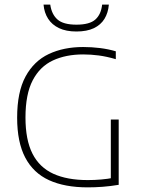

<svg xmlns="http://www.w3.org/2000/svg" viewBox="-20 -805 616 829"><path d="M359 4Q259.5 4 191.8 -27Q124 -58 89 -124.5Q54 -191 54 -297Q54 -407.5 90.2 -474.5Q126.5 -541.5 190.8 -571.8Q255 -602 339 -602Q376 -602 412 -597.5Q448 -593 480 -583.5V-549.5Q440.5 -561 406.5 -565.5Q372.5 -570 339 -570Q264.5 -570 208.5 -544Q152.5 -518 121.2 -458.2Q90 -398.5 90 -297.5Q90 -201 120.2 -141.5Q150.5 -82 210.2 -54.8Q270 -27.5 359 -27.5Q388 -27.5 417 -30Q446 -32.5 470.5 -37.5L458.5 -21V-289H492.5V-7Q456.5 -1 423.5 1.5Q390.5 4 359 4ZM310 -669Q265.5 -669 235 -683.5Q204.5 -698 187.8 -724Q171 -750 168 -785H197Q203 -743 228.2 -720.8Q253.5 -698.5 310 -698.5Q367 -698.5 391.8 -720.8Q416.5 -743 421 -785H450Q447 -749.5 431 -723.5Q415 -697.5 385 -683.2Q355 -669 310 -669Z"/></svg>

Font: Encode Sans SC Thin
Style: Regular
Weight: 250
Designer: Multiple Designers
Foundry: Impallari Type
Version: Version 3.002